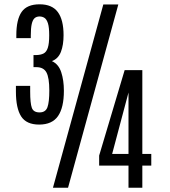

<svg xmlns="http://www.w3.org/2000/svg" viewBox="-20 -881 799 901"><path d="M228.5 0 464.8 -859.9H535.2L299.3 0ZM163.6 -296.4Q104 -296.4 79.3 -334.7Q54.7 -373 54.7 -451.2V-478H121.6V-451.2Q121.6 -396.5 129.4 -375Q137.2 -353.5 165.5 -353.5Q193.8 -353.5 202.6 -377.7Q211.4 -401.9 211.4 -456.1Q211.4 -516.1 198 -541Q184.6 -565.9 150.4 -565.9H137.2V-622.6H149.4Q170.9 -623 184.3 -629.9Q197.8 -636.7 204.3 -656.5Q210.9 -676.3 210.9 -715.8Q210.9 -752.4 205.1 -771.2Q199.2 -790 189 -796.9Q178.7 -803.7 165.5 -803.7Q151.4 -803.7 142.3 -795.7Q133.3 -787.6 128.9 -768.3Q124.5 -749 124.5 -714.4V-702.1H56.6V-715.8Q56.6 -789.1 81.5 -825Q106.4 -860.8 166 -860.8Q224.6 -860.8 251.5 -824.2Q278.3 -787.6 278.3 -715.8Q278.3 -669.9 265.9 -637.7Q253.4 -605.5 223.6 -594.2Q254.9 -580.1 267.3 -542.2Q279.8 -504.4 279.8 -455.1Q279.8 -376 252.2 -336.2Q224.6 -296.4 163.6 -296.4ZM583 0V-104H445.3V-150.9L564.9 -551.8H647.9V-158.7H689.9V-104H647.9V0ZM506.3 -158.7H583V-446.8Z"/></svg>

Font: Antonio Medium
Style: Regular
Weight: 500
Designer: Vernon Adams
Foundry: Vernon Adams
Version: Version 1.002